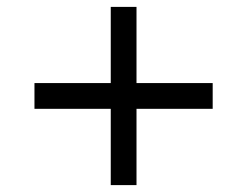

<svg xmlns="http://www.w3.org/2000/svg" viewBox="-20 -544 717 557"><path d="M301.3 -7V-228.3H80V-303H301.3V-524H376V-303H597V-228.3H376V-7Z"/></svg>

Font: Ancizar Sans Thin
Style: Regular
Weight: 100
Designer: Cesar Puertas, Viviana Monsalve, Julian Moncada, Julian Prieto, Jose Castro, Mariel Hernandez, Felipe Aragon, Sara Alarc
Version: Version 8.100